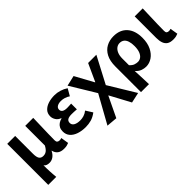

<svg xmlns="http://www.w3.org/2000/svg" viewBox="87 -1439 2518 2518"><g transform="rotate(-45 1346.5 -180.0)"><path d="M79.3 201.1V-559.8H226V-228.7Q226 -165.8 244.4 -138.9Q262.7 -112 303.6 -112Q324.8 -112 343 -119.3Q361.3 -126.5 378.4 -144.6Q395.5 -162.8 412.9 -194.8V-559.8H561.2Q559.7 -491.7 557.2 -417.3Q554.8 -342.9 553.1 -274Q551.4 -205.1 551.4 -152.6Q551.4 -126.6 564 -116.2Q576.5 -105.8 598.8 -105.8Q606.8 -105.8 615.7 -107.3Q624.5 -108.8 634.5 -112.6L652.2 -3.8Q635.8 3.3 615.3 8.5Q594.8 13.8 562.3 13.8Q506.6 13.8 473.4 -10.4Q440.2 -34.5 428.7 -83.8H426Q403.2 -38.1 369.8 -14.5Q336.3 9.1 297.4 9.1Q273.1 9.1 252.7 2.5Q232.3 -4.1 216.3 -24.5Q216.3 9.1 217.1 37.5Q217.9 65.9 219.2 91.9Q220.5 117.8 222.6 144.4Q224.8 171 227.6 201.1Z M962.9 13.8Q892.1 13.8 834 -5.7Q775.9 -25.2 742 -63.7Q708.2 -102.2 708.2 -158.2Q708.2 -196.6 721.9 -223.3Q735.7 -250 760.7 -267Q785.6 -284 818.5 -291.8V-296.8Q775.9 -311.5 754.2 -345.9Q732.5 -380.4 732.5 -415.9Q732.5 -470.3 765.2 -505Q797.9 -539.6 851 -556.6Q904.1 -573.5 965.8 -573.5Q1016.1 -573.5 1065.4 -558.2Q1114.6 -542.9 1155.6 -515.1L1101 -420Q1071.6 -439.8 1039.4 -450Q1007.1 -460.2 973.1 -460.2Q930.7 -460.2 903.5 -443.3Q876.4 -426.4 876.4 -396Q876.4 -367.9 899.2 -352.4Q922.1 -336.9 968.6 -336.9Q986 -336.9 1005.9 -338.2Q1025.8 -339.5 1045 -340.5V-234Q1020.4 -236 996.8 -237.2Q973.2 -238.4 951.1 -238.4Q900.8 -238.4 876.5 -223Q852.3 -207.6 852.3 -172.6Q852.3 -138.3 885 -118.9Q917.7 -99.6 977.8 -99.6Q1007.3 -99.6 1042 -109.8Q1076.6 -120 1110 -146.4L1169 -52.9Q1116.2 -13.5 1066.7 0.1Q1017.2 13.8 962.9 13.8Z M1328.4 214.1 1177.4 201.1 1392.7 -186.6 1178.2 -540 1323.2 -573.5 1464 -316H1468L1579.3 -559.8H1732.2L1538.1 -190.5L1764.7 182.4L1620.2 214.1L1468 -69.3H1464Z M1799.3 201.1V-272.9Q1799.3 -376.6 1834 -442.9Q1868.8 -509.3 1928.1 -541.4Q1987.3 -573.5 2061.5 -573.5Q2182.5 -573.5 2249.9 -498.1Q2317.2 -422.6 2317.2 -288.9Q2317.2 -192.9 2283.8 -125Q2250.5 -57.1 2197.5 -21.7Q2144.5 13.8 2085.6 13.8Q2047.5 13.8 2008.2 -1Q1968.9 -15.9 1937 -53.9Q1939.6 -8.7 1941.2 33.2Q1942.9 75 1944.5 116.3Q1946 157.5 1947.6 201.1ZM2053.3 -107.4Q2084.3 -107.4 2110.3 -126.9Q2136.2 -146.4 2151.7 -186.2Q2167.1 -226.1 2167.1 -286.6Q2167.1 -340.3 2154.9 -377.5Q2142.8 -414.6 2118.2 -433.9Q2093.6 -453.2 2055.6 -453.2Q2022.9 -453.2 1995.9 -432.9Q1968.9 -412.5 1953.2 -374.9Q1937.4 -337.2 1937.4 -282.8V-160.6Q1967.3 -127.5 1995.8 -117.5Q2024.3 -107.4 2053.3 -107.4Z M2588.5 13.8Q2532.8 13.8 2501.4 -7.5Q2470 -28.7 2456.6 -67.7Q2443.3 -106.6 2443.3 -158.8V-559.8H2591.6Q2590 -491.7 2587.1 -417.3Q2584.1 -342.9 2582.5 -274Q2580.8 -205.1 2580.8 -152.6Q2580.8 -126.6 2592.1 -116.2Q2603.5 -105.8 2625.8 -105.8Q2633 -105.8 2642.3 -107.3Q2651.5 -108.8 2659.9 -112.6L2677.9 -3.8Q2661.5 3.3 2641.4 8.5Q2621.2 13.8 2588.5 13.8Z"/></g></svg>

Font: Noto Sans TC
Style: Regular
Weight: 100
Designer: Ryoko NISHIZUKA 西塚涼子 (kana, bopomofo & ideographs); Paul D. Hunt (Latin, Greek & Cyrillic); Sandoll Communications 산돌커뮤니
Foundry: Adobe
Version: Version 2.004;hotconv 1.0.118;makeotfexe 2.5.65603